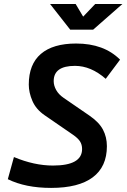

<svg xmlns="http://www.w3.org/2000/svg" viewBox="-20 -918 626 948"><path d="M232.4 9.8Q106 9.8 18.6 -33.2L48.8 -142.6Q148.9 -100.6 241.7 -100.6Q385.3 -100.6 385.3 -182.1Q385.3 -204.1 375 -220Q364.7 -235.8 341.3 -252L200.2 -349.1Q157.7 -378.4 139.9 -419.9Q122.1 -461.4 122.1 -500.5Q122.1 -600.6 181.9 -651.9Q241.7 -703.1 356 -703.1Q493.2 -703.1 572.8 -623.5L502 -528.8Q429.2 -592.8 350.1 -592.8Q245.1 -592.8 245.1 -517.6Q245.1 -495.6 257.3 -473.6Q269.5 -451.7 294.4 -434.6L420.9 -347.7Q468.8 -314.9 488.3 -278.1Q507.8 -241.2 507.8 -196.3Q507.8 -94.7 438 -42.5Q368.2 9.8 232.4 9.8ZM326.7 -771.5 227.1 -898.4H353.5L390.6 -835.9L450.2 -898.4H584.5L439.9 -771.5Z"/></svg>

Font: Cascadia Mono NF SemiBold
Style: Italic
Weight: 600
Italic angle: -10°
Monospace: yes
Designer: Aaron Bell
Foundry: Saja Typeworks
Version: Version 2404.023; ttfautohint (v1.8.4)